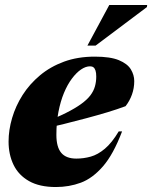

<svg xmlns="http://www.w3.org/2000/svg" viewBox="-20 -738 612 773"><path d="M342.5 -471Q325 -471 306.2 -458.2Q287.5 -445.5 269.5 -421.5Q251.5 -397.5 237.5 -363.8Q223.5 -330 215.2 -287.2Q207 -244.5 207 -195Q207 -146 226.5 -122.8Q246 -99.5 287.5 -99.5Q317 -99.5 345.5 -107.5Q374 -115.5 402.2 -139.2Q430.5 -163 458 -209H471.5Q436.5 -116.5 394.5 -68.2Q352.5 -20 305.5 -2.5Q258.5 15 205 15Q139 15 96.8 -9Q54.5 -33 34.5 -74.5Q14.5 -116 14.5 -168Q14.5 -214.5 28.8 -263Q43 -311.5 71 -355.5Q99 -399.5 140.8 -434.5Q182.5 -469.5 237.8 -489.8Q293 -510 361.5 -510Q424 -510 458.5 -495.8Q493 -481.5 506.8 -458.8Q520.5 -436 520.5 -411.5Q520.5 -383 511.2 -357.2Q502 -331.5 485.5 -310.5Q453.5 -298.5 413 -286.2Q372.5 -274 328.2 -262.2Q284 -250.5 239 -239.2Q194 -228 152.5 -218.5L155.5 -244.5Q208 -264.5 245 -283Q282 -301.5 306.2 -319Q330.5 -336.5 343.8 -354Q357 -371.5 362.2 -390.2Q367.5 -409 367.5 -429.5Q367.5 -445 364.5 -454Q361.5 -463 356.2 -467Q351 -471 342.5 -471ZM332 -554.5 420 -718H572.5L571.5 -709.5L365 -554.5Z"/></svg>

Font: Newsreader 60pt ExtraBold
Style: Italic
Weight: 800
Italic angle: -17°
Designer: Hugues Gentile
Foundry: Production Type
Version: Version 1.003